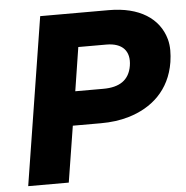

<svg xmlns="http://www.w3.org/2000/svg" viewBox="-51 -761 787 811"><g transform="rotate(-5 342.0 -355.5)"><path d="M36 0H208L246 -238H365C408 -238 447 -243 484 -254C582 -283 661 -351 680 -470C685 -504 686 -536 678 -566C653 -657 569 -711 440 -711H149ZM269 -382 298 -567H417C485 -567 518 -531 508 -469C498 -409 457 -382 388 -382Z"/></g></svg>

Font: Asimov Pro
Style: UltObl
Weight: 900
Designer: Google
Version: Version 2.000980; 2014